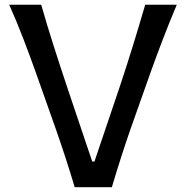

<svg xmlns="http://www.w3.org/2000/svg" viewBox="-20 -776 771 796"><path d="M289.6 0Q272.9 -56.6 252 -120.8Q231 -185.1 211.9 -239.7L127.9 -477.1Q106.4 -537.6 77.4 -613.5Q48.3 -689.5 18.1 -756.3H150.9Q173.8 -675.3 202.9 -584.5Q231.9 -493.7 258.8 -413.6L362.3 -106.4H371.6L476.1 -415.5Q503.4 -497.1 530.8 -585.7Q558.1 -674.3 582 -756.3H712.9Q684.6 -689.9 655.8 -614.7Q627 -539.6 605 -478L520.5 -239.3Q501.5 -184.6 481.2 -121.3Q460.9 -58.1 443.8 0Z"/></svg>

Font: Pinar DS1 Medium
Style: Regular
Weight: 500
Designer: Amin Abedi
Version: Version 3.000